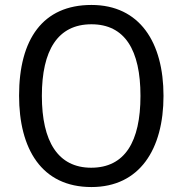

<svg xmlns="http://www.w3.org/2000/svg" viewBox="-20 -745 736 775"><path d="M640 -358C640 -574 544 -725 349 -725C153 -725 57 -587 57 -359C57 -145 147 10 349 10C544 10 640 -143 640 -358ZM149 -358C149 -542 213 -647 349 -647C484 -647 547 -543 547 -358C547 -173 484 -68 348 -68C214 -68 149 -174 149 -358Z"/></svg>

Font: Noto Sans Lao SemiCondensed
Style: Regular
Weight: 400
Width: 4
Designer: Monotype Design Team
Foundry: Monotype Imaging Inc.
Version: Version 2.003